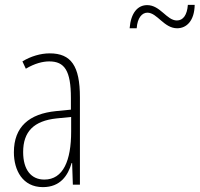

<svg xmlns="http://www.w3.org/2000/svg" viewBox="-20 -758 819 788"><path d="M512 -642H541C544 -685 563 -706 585 -706C625 -706 653 -642 707 -642C746 -642 778 -673 779 -738H751C748 -697 732 -674 706 -674C664 -674 638 -737 584 -737C545 -737 517 -705 512 -642ZM184 -539C147 -539 106 -527 72 -506L86 -476C123 -498 156 -506 182 -506C245 -506 271 -468 271 -356V-308L210 -302C100 -291 37 -238 37 -133C37 -59 73 10 156 10C228 10 259 -38 274 -89H276L279 0H308V-359C308 -487 272 -539 184 -539ZM212 -272 272 -278V-218C272 -100 240 -21 162 -21C108 -21 75 -61 75 -134C75 -218 119 -262 212 -272Z"/></svg>

Font: Noto Sans Thai Looped ExtraCondensed ExtraLight
Style: Regular
Weight: 200
Width: 2
Designer: Sasikarn Vongin, Ben Mitchell
Foundry: The Fontpad Ltd
Version: Version 1.001